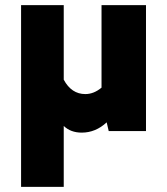

<svg xmlns="http://www.w3.org/2000/svg" viewBox="-20 -510 650 747"><path d="M62 217V-490H228V-200Q258 -144 312 -144Q345 -144 375 -169V-490H548V0H403L395 -34Q352 6 298 6Q255 6 228 -20V217Z"/></svg>

Font: Cantarell Extra Bold
Style: Regular
Weight: 800
Designer: Dave Crossland, Nikolaus Waxweiler, Florian Fecher, Jacques Le Bailly, Eben Sorkin, Alexei Vanyashin, Alexios Zavras, Em
Version: Version 0.303